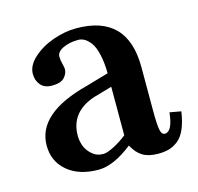

<svg xmlns="http://www.w3.org/2000/svg" viewBox="-75 -524 636 616"><g transform="rotate(-15 242.5 -216.5)"><path d="M378.4 12.2Q346.7 12.2 327.1 0.2Q307.6 -11.7 293.9 -37.6Q230.5 12.2 180.7 12.2Q116.2 12.2 77.6 -20.3Q39.1 -52.7 39.1 -105.5Q39.1 -212.9 213.9 -257.8L288.1 -279.3Q287.6 -316.4 281.2 -343Q274.9 -369.6 264.9 -382.8Q254.9 -396 244.9 -401.6Q234.9 -407.2 224.6 -407.2Q195.3 -407.2 173.8 -397Q152.3 -386.7 152.3 -370.6Q152.3 -359.4 155.8 -346.2Q159.2 -333 159.2 -328.1Q159.2 -313 147.2 -300Q135.3 -287.1 106 -287.1Q81.1 -287.1 68.4 -302.2Q55.7 -317.4 55.7 -338.9Q55.7 -367.2 83.7 -392.3Q111.8 -417.5 151.4 -431.2Q190.9 -444.8 227.5 -444.8Q397.9 -444.8 397.9 -270.5V-125Q397.9 -79.6 401.4 -62Q404.8 -44.4 415.5 -44.4Q440.9 -44.4 447.3 -106.9L484.9 -100.1Q480 -65.9 470 -43Q460 -20 445.1 -8.3Q430.2 3.4 414.6 7.8Q398.9 12.2 378.4 12.2ZM288.1 -73.2V-234.4L228.5 -217.3Q143.6 -189.9 143.6 -109.9Q143.6 -94.2 149.2 -77.6Q154.8 -61 170.4 -46.9Q186 -32.7 208 -32.7Q221.2 -32.7 244.6 -44.9Q268.1 -57.1 288.1 -73.2Z"/></g></svg>

Font: LL2
Style: Bold
Weight: 700
Designer: Philipp H. Poll
Foundry: Philipp H. Poll
Version: Version 2.7.x